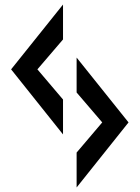

<svg xmlns="http://www.w3.org/2000/svg" viewBox="-20 -856 618 847"><path d="M547 -316 318 -602V-448L431 -316L318 -183V-29ZM258 -417 145 -550 258 -682V-836L29 -550L258 -263Z"/></svg>

Font: Ny Stormning
Style: Gr
Weight: 400
Designer: Robert Jablonski, Mew Too
Foundry: Cannot Into Space Fonts
Version: Version 0.90